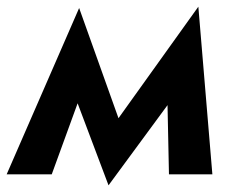

<svg xmlns="http://www.w3.org/2000/svg" viewBox="-46 -522 688 575"><path d="M460 0H590L548 -502L453 -337ZM273 -118 279 33 524 -300 548 -502ZM279 33 331 -106 191 -498 149 -312ZM-26 0H109L227 -324L191 -498Z"/></svg>

Font: Jost SemiBold
Style: Italic
Weight: 600
Italic angle: -5°
Version: Version 3.710